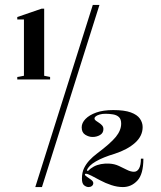

<svg xmlns="http://www.w3.org/2000/svg" viewBox="-20 -743 651 778"><path d="M50 -421V-431L77 -436V-664H50V-674L149 -708H159V-436L183 -431V-421ZM339 15Q330 15 321 8Q312 1 312 -19Q312 -44 320.5 -61.5Q329 -79 342.5 -93.5Q356 -108 372 -120Q428 -162 449.5 -188.5Q471 -215 471 -242Q471 -260 462 -268.5Q453 -277 438 -279.5Q423 -282 408 -282Q394 -282 384 -279Q374 -276 368.5 -272Q363 -268 363 -263Q363 -258 368.5 -254Q374 -250 381 -245.5Q388 -241 393.5 -235Q399 -229 399 -220Q399 -204 385.5 -196Q372 -188 355 -188Q340 -188 325.5 -197Q311 -206 311 -227Q311 -245 326.5 -261Q342 -277 370 -287Q398 -297 439 -297Q484 -297 510 -287.5Q536 -278 547 -262Q558 -246 558 -228Q558 -192 527.5 -164.5Q497 -137 445 -120Q398 -106 368.5 -89Q339 -72 332 -53L336 -50Q347 -61 360 -68Q373 -75 389 -78Q405 -81 423 -80Q444 -79 462 -70.5Q480 -62 495 -54.5Q510 -47 523 -47Q536 -47 543.5 -60.5Q551 -74 551 -100H561Q561 -37 536.5 -11Q512 15 478 15Q455 15 431 7Q407 -1 386.5 -12Q366 -23 350.5 -31Q335 -39 328 -39Q324 -39 324 -36Q324 -32 332.5 -26.5Q341 -21 349.5 -14.5Q358 -8 358 -1Q358 6 352.5 10.5Q347 15 339 15ZM123 15 356 -723H383L150 15Z"/></svg>

Font: Kalnia Thin SemiBold
Style: Regular
Weight: 600
Version: Version 1.105